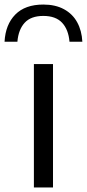

<svg xmlns="http://www.w3.org/2000/svg" viewBox="-61 -824 382 844"><path d="M88 0V-542.5H172V0ZM129.5 -804Q182.5 -804 220.2 -783.5Q258 -763 278.2 -726.2Q298.5 -689.5 301 -640.5H244.5Q240 -694 212 -724Q184 -754 129.5 -754Q75 -754 47.5 -724Q20 -694 15.5 -640.5H-41Q-37 -716 6.2 -760Q49.5 -804 129.5 -804Z"/></svg>

Font: Encode Sans Expanded
Style: Regular
Weight: 400
Width: 7
Designer: Multiple Designers
Foundry: Impallari Type
Version: Version 2.000